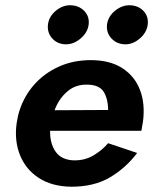

<svg xmlns="http://www.w3.org/2000/svg" viewBox="-20 -698 581 728"><path d="M162 -606Q158 -575 177.5 -553Q197 -531 228 -530Q258 -529 285 -551.5Q312 -574 316 -604Q320 -635 300 -656Q280 -677 248 -678Q218 -679 192 -657.5Q166 -636 162 -606ZM386 -606Q382 -575 402 -553Q422 -531 453 -530Q483 -529 509.5 -551.5Q536 -574 540 -604Q544 -635 524.5 -656Q505 -677 473 -678Q443 -679 416.5 -657.5Q390 -636 386 -606ZM170 -202H516L522 -236Q531 -304 511 -356.5Q491 -409 444 -439.5Q397 -470 324 -470Q258 -470 203.5 -445.5Q149 -421 110.5 -378Q72 -335 54 -279Q50 -267 47.5 -255Q45 -243 43 -230Q34 -164 56 -109.5Q78 -55 127.5 -23Q177 9 250 10Q337 10 397 -25.5Q457 -61 500 -118L390 -155Q367 -128 334 -108.5Q301 -89 259 -90Q212 -92 190.5 -123.5Q169 -155 170 -202ZM187 -280Q202 -322 234.5 -350.5Q267 -379 313 -377Q358 -376 374 -348.5Q390 -321 390 -281Z"/></svg>

Font: Jost* 600 Semi Italic
Style: Italic
Weight: 600
Italic angle: -10°
Version: Version 3.200; ttfautohint (v0.97) -l 8 -r 50 -G 200 -x 14 -